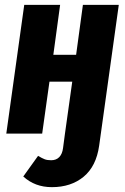

<svg xmlns="http://www.w3.org/2000/svg" viewBox="-20 -551 516 792"><path d="M470 -531 396 0 389 50Q377 135 325 178Q273 221 194 221Q124 221 76 177L137 92Q154 102 164.5 106Q175 110 191 110Q212 110 224.5 97Q237 84 240 60L248 0L278 -214H184L154 0H6L80 -531H228L200 -325H294L322 -531Z"/></svg>

Font: Fira Sans Extra Condensed
Style: Bold Italic
Weight: 700
Width: 3
Italic angle: -8°
Designer: Carrois Corporate & Edenspiekermann AG
Foundry: Carrois Corporate GbR & Edenspiekermann AG
Version: Version 4.203